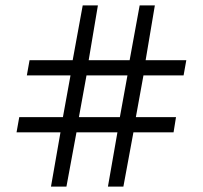

<svg xmlns="http://www.w3.org/2000/svg" viewBox="-20 -688 748 708"><path d="M667 -466 657 -410H509L481 -256H629L620 -200H472L435 0H378L413 -200H262L225 0H168L203 -200H41L51 -256H212L240 -410H79L89 -466H248L285 -668H341L307 -466H458L495 -668H551L517 -466ZM450 -410H299L271 -256H422Z"/></svg>

Font: Rufina
Style: Regular
Weight: 400
Designer: Martin Sommaruga
Foundry: Martin Sommaruga
Version: Version 1.001